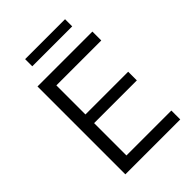

<svg xmlns="http://www.w3.org/2000/svg" viewBox="-238 -935 1043 1043"><g transform="rotate(-45 283.5 -414.0)"><path d="M516.7 0H95V-675H516.7V-606.7H171.7V-383.3H500V-316.7H171.7V-68.3H516.7ZM152.5 -772.5V-827.5H459.2V-772.5Z"/></g></svg>

Font: Funnel Sans Light
Style: Regular
Weight: 300
Designer: NORD ID, Kristian Moeller
Foundry: Dicotype
Version: Version 1.000